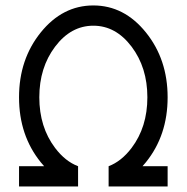

<svg xmlns="http://www.w3.org/2000/svg" viewBox="-20 -674 675 694"><path d="M585.9 0H372.6V-73.2Q418.9 -90.8 455.6 -139.2Q512.7 -214.8 512.7 -322.3Q512.7 -429.7 455.6 -505.4Q398.4 -581.1 317.4 -581.1Q236.3 -581.1 179.2 -505.4Q122.1 -429.7 122.1 -322.3Q122.1 -214.8 179.2 -139.2Q215.8 -90.8 262.2 -73.2V0H48.8V-73.2H139.6Q133.3 -80.1 127.4 -87.4Q48.8 -184.6 48.8 -322.3Q48.8 -459.5 127.4 -556.9Q206.1 -654.3 317.4 -654.3Q428.7 -654.3 507.3 -556.9Q585.9 -459.5 585.9 -322.3Q585.9 -184.6 507.3 -87.4Q501.5 -80.1 495.1 -73.2H585.9Z"/></svg>

Font: Catrinity
Style: Regular
Weight: 400
Designer: Alexander Lange
Foundry: High-Logic / Made with FontCreator
Version: Version 2.090;May 20, 2024;FontCreator 15.0.0.2974 64-bit